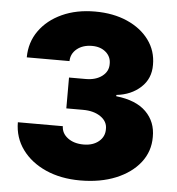

<svg xmlns="http://www.w3.org/2000/svg" viewBox="-53 -787 781 846"><g transform="rotate(5 337.5 -363.5)"><path d="M332.4 9.9Q246.4 9.9 179.9 -19.7Q113.3 -49.4 75.3 -101.6Q37.3 -153.8 36.9 -221.6H235.8Q236.5 -190 263.8 -169.6Q291.2 -149.1 333.8 -149.1Q375 -149.1 400.9 -170.6Q426.8 -192.1 426.1 -225.9Q426.8 -258.9 396.5 -280Q366.1 -301.1 318.2 -301.1H244.3V-437.5H318.2Q362.6 -437.5 390.4 -458.6Q418.3 -479.8 417.6 -512.8Q418.3 -544.4 394.7 -564.8Q371.1 -585.2 333.8 -585.2Q293 -585.2 266.9 -564.1Q240.8 -543 240.1 -509.9H51.1Q51.5 -576.7 87.9 -627.8Q124.3 -679 187.9 -708.1Q251.4 -737.2 333.8 -737.2Q414.4 -737.2 476.4 -709.9Q538.4 -682.5 573.3 -634.8Q608.3 -587 608 -525.6Q608.7 -464.5 566.2 -425.4Q523.8 -386.4 458.8 -379.3V-373.6Q546.9 -364 591.3 -319.8Q635.7 -275.6 634.9 -208.8Q635.3 -144.9 596.8 -95.5Q558.2 -46.2 489.9 -18.1Q421.5 9.9 332.4 9.9Z"/></g></svg>

Font: Inter UI Black
Style: Regular
Weight: 900
Designer: Rasmus Andersson
Foundry: rsms
Version: 3.2;8d6f07862